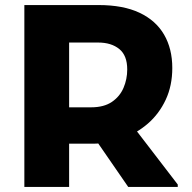

<svg xmlns="http://www.w3.org/2000/svg" viewBox="-20 -740 759 760"><path d="M171.6 -171.2V-315.2H340.8Q391.2 -315.2 422.8 -336.6Q454.3 -358 468.9 -392.2Q483.6 -426.4 483.6 -465.2Q483.6 -520.4 452.1 -546Q420.6 -571.6 368.8 -571.6H171.6V-720H370Q467.9 -720 532.5 -689.4Q597 -658.9 629.5 -602.9Q662 -547 662 -470.8Q662 -401 636 -345.3Q610 -289.7 565.6 -251Q521.1 -212.4 464.2 -191.8Q407.3 -171.2 345.2 -171.2ZM76.4 0V-720H253.6V0ZM487.6 0 344.4 -207.6 509.5 -236.4 683.6 -9.6V0Z"/></svg>

Font: Kufam
Style: Regular
Weight: 400
Designer: Wael Morcos, Artur Schmal
Foundry: Original Type
Version: Version 1.301; ttfautohint (v1.8.3)